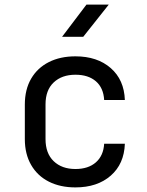

<svg xmlns="http://www.w3.org/2000/svg" viewBox="-20 -805 640 835"><path d="M308 10Q242 10 192.5 -15Q143 -40 115.5 -87.5Q88 -135 88 -200V-350Q88 -416 115.5 -463Q143 -510 192.5 -535Q242 -560 308 -560Q403 -560 461.5 -509Q520 -458 523 -370H433Q430 -423 397 -451.5Q364 -480 308 -480Q249 -480 213.5 -446.5Q178 -413 178 -351V-200Q178 -138 213.5 -104Q249 -70 308 -70Q364 -70 397 -99Q430 -128 433 -180H523Q520 -92 461.5 -41Q403 10 308 10ZM250 -645 356 -785H453L342 -645Z"/></svg>

Font: JetBrains Mono
Style: Regular
Weight: 400
Monospace: yes
Designer: Philipp Nurullin, Konstantin Bulenkov
Foundry: JetBrains
Version: Version 2.305